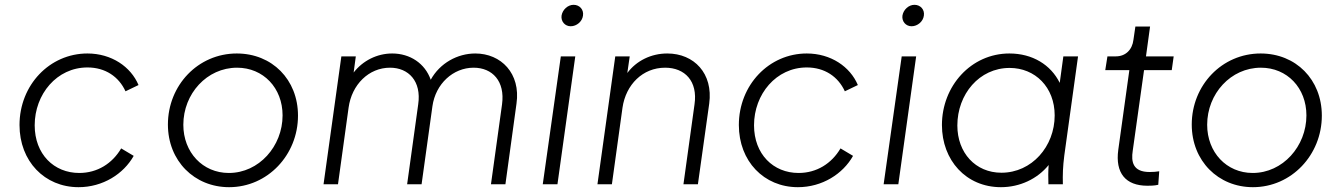

<svg xmlns="http://www.w3.org/2000/svg" viewBox="-20 -765 5567 797"><path d="M306 12C407 12 493 -43 535 -118L483 -149C446 -86 384 -47 309 -47C204 -47 124 -125 124 -245C124 -374 216 -485 343 -485C417 -485 473 -447 501 -386L555 -412C523 -488 443 -543 343 -543C186 -543 61 -412 61 -246C61 -96 165 12 306 12Z M931 12C1091 12 1217 -122 1217 -285C1217 -435 1109 -543 963 -543C802 -543 677 -411 677 -248C677 -97 787 12 931 12ZM741 -247C741 -376 839 -484 964 -484C1073 -484 1153 -400 1153 -286C1153 -158 1055 -47 930 -47C821 -47 741 -133 741 -247Z M1323 0H1383L1427 -318C1440 -414 1511 -484 1599 -484C1676 -484 1730 -428 1716 -332L1670 0H1730L1775 -324C1788 -417 1861 -484 1946 -484C2024 -484 2077 -428 2064 -332L2018 0H2078L2124 -335C2142 -460 2060 -543 1953 -543C1879 -543 1806 -503 1768 -434C1744 -502 1682 -543 1608 -543C1545 -543 1486 -513 1448 -464L1457 -531H1397Z M2233 0H2294L2368 -531H2308ZM2311 -700C2308 -676 2325 -656 2349 -656C2374 -656 2397 -676 2400 -700C2404 -725 2386 -745 2361 -745C2337 -745 2315 -725 2311 -700Z M2460 0H2520L2564 -318C2578 -414 2648 -484 2741 -484C2823 -484 2877 -428 2863 -332L2817 0H2877L2924 -335C2941 -460 2861 -543 2750 -543C2683 -543 2622 -513 2584 -462L2594 -531H2534Z M3292 12C3393 12 3479 -43 3521 -118L3469 -149C3432 -86 3370 -47 3295 -47C3190 -47 3110 -125 3110 -245C3110 -374 3202 -485 3329 -485C3403 -485 3459 -447 3487 -386L3541 -412C3509 -488 3429 -543 3329 -543C3172 -543 3047 -412 3047 -246C3047 -96 3151 12 3292 12Z M3648 0H3709L3783 -531H3723ZM3726 -700C3723 -676 3740 -656 3764 -656C3789 -656 3812 -676 3815 -700C3819 -725 3801 -745 3776 -745C3752 -745 3730 -725 3726 -700Z M4135 12C4213 12 4286 -22 4333 -80C4331 -52 4331 -28 4332 0H4392C4391 -41 4392 -73 4398 -120L4455 -531H4394L4379 -421C4342 -496 4266 -543 4170 -543C4011 -543 3890 -408 3890 -246C3890 -100 3990 12 4135 12ZM3954 -244C3954 -374 4045 -483 4171 -483C4277 -483 4358 -403 4358 -286C4358 -157 4263 -48 4137 -48C4029 -48 3954 -131 3954 -244Z M4743 6C4751 6 4773 6 4788 2L4792 -54C4782 -52 4765 -51 4752 -51C4682 -51 4675 -94 4682 -139L4729 -474H4844L4852 -531H4737L4754 -655H4693L4685 -600C4680 -558 4652 -531 4612 -531H4577L4568 -474H4668L4622 -143C4609 -47 4652 6 4743 6Z M5181 12C5341 12 5467 -122 5467 -285C5467 -435 5359 -543 5213 -543C5052 -543 4927 -411 4927 -248C4927 -97 5037 12 5181 12ZM4991 -247C4991 -376 5089 -484 5214 -484C5323 -484 5403 -400 5403 -286C5403 -158 5305 -47 5180 -47C5071 -47 4991 -133 4991 -247Z"/></svg>

Font: Mluvka Light
Style: Italic
Weight: 300
Italic angle: -8°
Designer: Modified by Jiří Krblich, Original typeface by Gumpita Rahayu
Foundry: Gumpita Rahayu & Jiří Krblich
Version: Version 2.000;Glyphs 3.1.1 (3134)